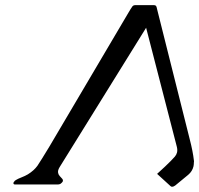

<svg xmlns="http://www.w3.org/2000/svg" viewBox="-20 -714 762 734"><path d="M209.5 -77.6Q204.6 -70.3 202.6 -63.5Q201.2 -58.1 202.1 -53.2Q203.6 -45.9 208.5 -40.8Q213.4 -35.6 217.3 -31.2Q221.7 -26.4 220.2 -21.5Q220.2 -20.5 219.2 -19Q216.8 -15.6 211.9 -11.7Q207 -8.8 202.1 -8.8H36.6Q32.7 -8.8 31.7 -11.7Q31.2 -12.7 31.2 -13.7Q31.2 -16.6 33.7 -19Q36.1 -23.4 41 -25.9Q48.8 -30.8 61 -35.4Q73.2 -40 86.4 -47.4Q109.9 -62 123 -80.1Q136.7 -100.6 168 -152.3L470.7 -665Q473.1 -669.4 479.2 -679.2Q485.4 -689 486.8 -690.4Q490.7 -694.3 495.6 -694.3H569.3Q573.2 -694.3 576.7 -691.4Q579.1 -687 580.6 -678.7L705.1 -182.6Q717.3 -135.7 721.2 -101.1Q721.7 -99.1 721.7 -97.2Q721.7 -95.2 721.2 -93.8Q721.2 -85.4 719.7 -78.1Q715.3 -59.1 699.7 -45.9L649.9 -4.9Q643.1 0 638.2 0Q633.8 0 630.9 -3.4L580.6 -49.3L610.8 -77.1Q635.7 -100.6 648.4 -115.2Q654.3 -122.1 656.7 -130.9Q659.2 -141.1 655.8 -153.8L538.6 -607.9Z"/></svg>

Font: Caudex
Style: Italic
Weight: 400
Italic angle: -13°
Version: Version 1.04